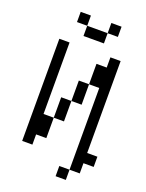

<svg xmlns="http://www.w3.org/2000/svg" viewBox="-171 -895 842 1104"><g transform="rotate(20 250.0 -343.0)"><path d="M500 0V-62.5H437.5V-625H375V-562.5H312.5Q312.5 -562.5 312.5 -437.5H250Q250 -437.5 250 -312.5H187.5Q187.5 -312.5 187.5 -187.5H125V-625H62.5Q62.5 -625 62.5 0H125V-62.5H187.5Q187.5 -62.5 187.5 -187.5H250Q250 -187.5 250 -312.5H312.5Q312.5 -312.5 312.5 -437.5H375Q375 -437.5 375 62.5H312.5V125H375V62.5H437.5V0ZM375 -750V-812.5H312.5V-750H187.5V-687.5H312.5V-750ZM187.5 -750V-812.5H125V-750Z"/></g></svg>

Font: UnifontExMono
Style: Regular
Weight: 500
Version: Version 15.0.06